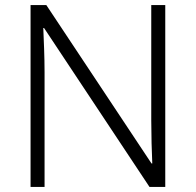

<svg xmlns="http://www.w3.org/2000/svg" viewBox="-20 -734 769 754"><path d="M629 0V-714H574V-261C574 -206 576 -133 578 -92H575L162 -714H100V0H155V-451C155 -514 152 -572 150 -624H153L567 0Z"/></svg>

Font: Noto Sans Gujarati Light
Style: Regular
Weight: 300
Designer: Jelle Bosma - Monotype Design Team, Universal Thirst
Foundry: Monotype Imaging Inc.
Version: Version 2.106